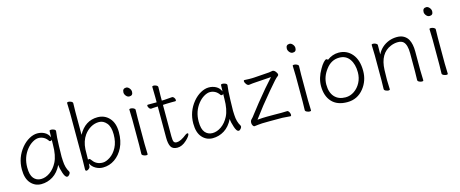

<svg xmlns="http://www.w3.org/2000/svg" viewBox="-41 -1304 4595 1916"><g transform="rotate(-15 2256.0 -346.0)"><path d="M509 -34Q511 -30 511 -23Q511 -16 500.5 -2.5Q490 11 478 11Q466 11 456.5 -3.5Q447 -18 440 -40Q423 -90 421 -126Q385 -53 329.5 -18.5Q274 16 209.5 16Q145 16 101.5 -32.5Q58 -81 58 -175Q58 -298 136 -393Q172 -436 215.5 -460Q259 -484 299.5 -484Q340 -484 373.5 -466Q407 -448 423 -410Q425 -456 425 -475Q425 -484 440.5 -484Q456 -484 471.5 -477Q487 -470 487 -459V-457Q479 -402 476.5 -306.5Q474 -211 474 -195.5Q474 -180 476 -152Q479 -81 509 -34ZM388 -156Q422 -222 422 -334Q422 -361 423 -386Q418 -376 408.5 -376Q399 -376 396 -380Q377 -409 352 -422.5Q327 -436 299 -436Q271 -436 237.5 -416.5Q204 -397 176 -362Q115 -286 115 -180Q115 -103 144 -68.5Q173 -34 220 -34Q267 -34 312.5 -66Q358 -98 388 -156Z M847 15Q807 15 772 -5Q737 -25 720 -61Q720 -47 717 -26Q715 -17 703 -7Q691 3 679 3Q667 3 667 -15L669 -106V-593L666 -699Q666 -708 680.5 -708Q695 -708 710 -700.5Q725 -693 725 -681L723 -592V-356Q793 -484 921 -484Q995 -484 1042.5 -431.5Q1090 -379 1090 -286.5Q1090 -194 1057 -127.5Q1024 -61 969 -23Q914 15 847 15ZM721 -98Q724 -103 733.5 -103Q743 -103 758 -81Q773 -59 798.5 -46Q824 -33 857.5 -33Q891 -33 933.5 -61Q976 -89 1005 -143.5Q1034 -198 1034 -277Q1034 -356 1001 -395Q968 -434 923 -434Q878 -434 838 -411Q798 -388 769 -348Q728 -290 723 -207Q721 -159 721 -98Z M1310 1Q1310 9 1296 9Q1282 9 1266 1.5Q1250 -6 1250 -17L1252 -105V-368L1249 -475Q1249 -483 1263.5 -483Q1278 -483 1293.5 -475.5Q1309 -468 1309 -457L1307 -368V-105ZM1284 -602Q1265 -602 1250.5 -619.5Q1236 -637 1236 -655Q1236 -696 1274 -696Q1291 -696 1306 -678.5Q1321 -661 1321 -641Q1321 -602 1284 -602Z M1711 -28Q1664 16 1615.5 16Q1567 16 1549 -15.5Q1531 -47 1531 -110V-432H1527Q1505 -431 1484 -430L1463 -428Q1450 -428 1441 -441.5Q1432 -455 1432 -465Q1432 -475 1442 -475H1531V-528L1529 -635Q1529 -644 1543 -644Q1557 -644 1572 -636.5Q1587 -629 1587 -617L1585 -528V-478L1615 -479Q1651 -481 1691 -485H1692Q1704 -485 1713 -472.5Q1722 -460 1722 -448.5Q1722 -437 1712 -437H1674Q1646 -437 1626 -436L1585 -434V-108Q1585 -66 1593 -52Q1601 -38 1623 -38Q1663 -38 1727 -89Q1739 -97 1747 -97Q1755 -97 1755 -88.5Q1755 -80 1743 -63Q1731 -46 1711 -28Z M2280 -34Q2282 -30 2282 -23Q2282 -16 2271.5 -2.5Q2261 11 2249 11Q2237 11 2227.5 -3.5Q2218 -18 2211 -40Q2194 -90 2192 -126Q2156 -53 2100.5 -18.5Q2045 16 1980.5 16Q1916 16 1872.5 -32.5Q1829 -81 1829 -175Q1829 -298 1907 -393Q1943 -436 1986.5 -460Q2030 -484 2070.5 -484Q2111 -484 2144.5 -466Q2178 -448 2194 -410Q2196 -456 2196 -475Q2196 -484 2211.5 -484Q2227 -484 2242.5 -477Q2258 -470 2258 -459V-457Q2250 -402 2247.5 -306.5Q2245 -211 2245 -195.5Q2245 -180 2247 -152Q2250 -81 2280 -34ZM2159 -156Q2193 -222 2193 -334Q2193 -361 2194 -386Q2189 -376 2179.5 -376Q2170 -376 2167 -380Q2148 -409 2123 -422.5Q2098 -436 2070 -436Q2042 -436 2008.5 -416.5Q1975 -397 1947 -362Q1886 -286 1886 -180Q1886 -103 1915 -68.5Q1944 -34 1991 -34Q2038 -34 2083.5 -66Q2129 -98 2159 -156Z M2784 5Q2743 1 2703 -1H2568Q2478 -1 2451 3.5Q2424 8 2413.5 8Q2403 8 2396 -5Q2389 -18 2389 -30.5Q2389 -43 2392.5 -52.5Q2396 -62 2405.5 -70Q2415 -78 2439.5 -111.5Q2464 -145 2514 -207Q2621 -340 2698 -423L2537 -412Q2510 -411 2468 -405H2466Q2451 -405 2438.5 -423Q2426 -441 2426 -452Q2426 -463 2434 -463H2435Q2461 -461 2482 -461H2514Q2526 -461 2536 -462L2692 -473L2728 -479H2732Q2747 -477 2760.5 -459Q2774 -441 2774 -430.5Q2774 -420 2763.5 -413.5Q2753 -407 2728 -380Q2703 -353 2652 -292Q2545 -166 2458 -47Q2518 -52 2558 -52H2637Q2677 -52 2705 -51.5Q2733 -51 2765 -53H2766Q2777 -53 2785.5 -37.5Q2794 -22 2794 -8.5Q2794 5 2784 5Z M2998 1Q2998 9 2984 9Q2970 9 2954 1.5Q2938 -6 2938 -17L2940 -105V-368L2937 -475Q2937 -483 2951.5 -483Q2966 -483 2981.5 -475.5Q2997 -468 2997 -457L2995 -368V-105ZM2972 -602Q2953 -602 2938.5 -619.5Q2924 -637 2924 -655Q2924 -696 2962 -696Q2979 -696 2994 -678.5Q3009 -661 3009 -641Q3009 -602 2972 -602Z M3542 -67Q3476 16 3371 16Q3266 16 3211.5 -44Q3157 -104 3157 -207Q3157 -289 3207 -374Q3227 -410 3246.5 -431Q3266 -452 3276.5 -452Q3287 -452 3292 -442Q3348 -484 3411 -484Q3496 -484 3549.5 -421Q3603 -358 3603 -245Q3603 -144 3542 -67ZM3366 -35Q3415 -35 3456.5 -63.5Q3498 -92 3523 -139.5Q3548 -187 3548 -245Q3548 -329 3511 -381.5Q3474 -434 3405 -434Q3322 -434 3267 -360Q3212 -289 3212 -207Q3212 -125 3253 -80Q3294 -35 3366 -35Z M3812 1Q3812 10 3798 10Q3784 10 3768.5 2.5Q3753 -5 3753 -17L3755 -105V-365L3752 -472Q3752 -481 3766.5 -481Q3781 -481 3796 -473.5Q3811 -466 3811 -456V-428Q3811 -411 3810.5 -392Q3810 -373 3810 -359Q3848 -437 3933 -470Q3972 -484 4014.5 -484Q4057 -484 4086 -466.5Q4115 -449 4130 -421Q4155 -374 4155 -298V-105L4158 1Q4158 10 4144 10Q4130 10 4114.5 2.5Q4099 -5 4099 -17L4101 -105V-294Q4101 -382 4067 -414Q4047 -432 4010.5 -432Q3974 -432 3937 -417Q3817 -368 3811 -198Q3810 -149 3809 -105V-91Q3809 -91 3812 1Z M4411 1Q4411 9 4397 9Q4383 9 4367 1.5Q4351 -6 4351 -17L4353 -105V-368L4350 -475Q4350 -483 4364.5 -483Q4379 -483 4394.5 -475.5Q4410 -468 4410 -457L4408 -368V-105ZM4385 -602Q4366 -602 4351.5 -619.5Q4337 -637 4337 -655Q4337 -696 4375 -696Q4392 -696 4407 -678.5Q4422 -661 4422 -641Q4422 -602 4385 -602Z"/></g></svg>

Font: LXGW WenKai TC Light
Style: Regular
Weight: 300
Designer: LXGW / Fontworks Inc.
Foundry: LXGW / Fontworks Inc.
Version: Version 1.330